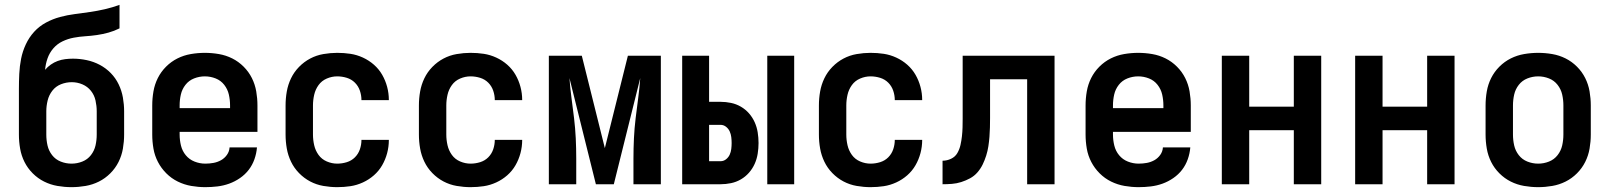

<svg xmlns="http://www.w3.org/2000/svg" viewBox="-20 -760 6640 792"><path d="M275 12Q246 12 217 7Q188 2 162 -11Q136 -24 115 -45Q94 -66 81 -92Q68 -118 63 -147Q58 -176 58 -205V-393Q58 -424 59.5 -455.5Q61 -487 67 -517.5Q73 -548 86.5 -577Q100 -606 121 -629Q142 -652 170 -667Q198 -682 228 -690Q258 -698 289 -702Q320 -706 351 -710.5Q382 -715 412.5 -722Q443 -729 473 -740V-643Q451 -632 427.5 -625.5Q404 -619 380 -615.5Q356 -612 332 -610.5Q308 -609 284 -604.5Q260 -600 238 -589.5Q216 -579 200 -560.5Q184 -542 176 -519Q168 -496 166 -472Q176 -484 189.5 -493.5Q203 -503 218 -508.5Q233 -514 249 -516Q265 -518 281 -518Q309 -518 337.5 -512Q366 -506 391.5 -492.5Q417 -479 437 -458.5Q457 -438 469.5 -412Q482 -386 487 -357.5Q492 -329 492 -301V-205Q492 -176 487 -147Q482 -118 469 -92Q456 -66 435 -45Q414 -24 388 -11Q362 2 333 7Q304 12 275 12ZM275 -85Q298 -85 319.5 -93.5Q341 -102 355 -120Q369 -138 374 -160Q379 -182 379 -205V-301Q379 -323 374 -345.5Q369 -368 355 -385.5Q341 -403 320 -412Q299 -421 276 -421Q253 -421 231.5 -412.5Q210 -404 196 -386Q182 -368 176.5 -345.5Q171 -323 171 -301V-205Q171 -182 176 -160Q181 -138 195 -120Q209 -102 230.5 -93.5Q252 -85 275 -85Z M827 12Q798 12 769 7Q740 2 713.5 -11Q687 -24 666 -45Q645 -66 631.5 -92Q618 -118 613 -147Q608 -176 608 -205V-325Q608 -354 613 -383Q618 -412 631 -438Q644 -464 665 -485Q686 -506 712 -519Q738 -532 767 -537Q796 -542 825 -542Q854 -542 883 -537Q912 -532 938 -519Q964 -506 985 -485Q1006 -464 1019 -438Q1032 -412 1037 -383Q1042 -354 1042 -325V-216H721V-205Q721 -182 726.5 -159.5Q732 -137 746.5 -119.5Q761 -102 782.5 -93.5Q804 -85 827 -85Q844 -85 860.5 -88Q877 -91 891.5 -99Q906 -107 916 -121Q926 -135 927 -152H1040Q1038 -127 1029.5 -103Q1021 -79 1006 -59.5Q991 -40 970 -25.5Q949 -11 925.5 -2.5Q902 6 877 9Q852 12 827 12ZM721 -314H929V-325Q929 -348 924 -370Q919 -392 905 -410Q891 -428 869.5 -436.5Q848 -445 825 -445Q802 -445 780.5 -436.5Q759 -428 745 -410Q731 -392 726 -370Q721 -348 721 -325Z M1371 12Q1343 12 1314 7Q1285 2 1259.5 -11.5Q1234 -25 1213.5 -46Q1193 -67 1180.5 -93Q1168 -119 1163 -147.5Q1158 -176 1158 -205V-325Q1158 -354 1163 -382.5Q1168 -411 1180.5 -437Q1193 -463 1213.5 -484Q1234 -505 1259.5 -518.5Q1285 -532 1314 -537Q1343 -542 1371 -542Q1399 -542 1425.5 -538Q1452 -534 1477 -522.5Q1502 -511 1522.5 -493Q1543 -475 1556.5 -451.5Q1570 -428 1577 -401.5Q1584 -375 1584 -348V-347H1471Q1471 -367 1464.5 -386Q1458 -405 1444 -419Q1430 -433 1410.5 -439Q1391 -445 1371 -445Q1349 -445 1328 -436Q1307 -427 1294 -409Q1281 -391 1276 -369Q1271 -347 1271 -325V-205Q1271 -183 1276 -161Q1281 -139 1294 -121Q1307 -103 1328 -94Q1349 -85 1371 -85Q1391 -85 1410.5 -91Q1430 -97 1444 -111Q1458 -125 1464.5 -144Q1471 -163 1471 -183H1584V-182Q1584 -155 1577 -128.5Q1570 -102 1556.5 -78.5Q1543 -55 1522.5 -37Q1502 -19 1477 -7.5Q1452 4 1425.5 8Q1399 12 1371 12Z M1921 12Q1893 12 1864 7Q1835 2 1809.5 -11.5Q1784 -25 1763.5 -46Q1743 -67 1730.5 -93Q1718 -119 1713 -147.5Q1708 -176 1708 -205V-325Q1708 -354 1713 -382.5Q1718 -411 1730.5 -437Q1743 -463 1763.5 -484Q1784 -505 1809.5 -518.5Q1835 -532 1864 -537Q1893 -542 1921 -542Q1949 -542 1975.5 -538Q2002 -534 2027 -522.5Q2052 -511 2072.5 -493Q2093 -475 2106.5 -451.5Q2120 -428 2127 -401.5Q2134 -375 2134 -348V-347H2021Q2021 -367 2014.5 -386Q2008 -405 1994 -419Q1980 -433 1960.5 -439Q1941 -445 1921 -445Q1899 -445 1878 -436Q1857 -427 1844 -409Q1831 -391 1826 -369Q1821 -347 1821 -325V-205Q1821 -183 1826 -161Q1831 -139 1844 -121Q1857 -103 1878 -94Q1899 -85 1921 -85Q1941 -85 1960.5 -91Q1980 -97 1994 -111Q2008 -125 2014.5 -144Q2021 -163 2021 -183H2134V-182Q2134 -155 2127 -128.5Q2120 -102 2106.5 -78.5Q2093 -55 2072.5 -37Q2052 -19 2027 -7.5Q2002 4 1975.5 8Q1949 12 1921 12Z M2244 0V-530H2380L2475 -149L2570 -530H2706V0H2593V-106Q2593 -148 2595 -189.5Q2597 -231 2602 -272.5Q2607 -314 2612.5 -355Q2618 -396 2621 -438L2512 0H2438L2329 -438Q2332 -396 2337.5 -355Q2343 -314 2348 -272.5Q2353 -231 2355 -189.5Q2357 -148 2357 -106V0Z M3145 0V-530H3256V0ZM2794 0V-530H2905V-340H2952Q2974 -340 2995.5 -335.5Q3017 -331 3036 -320Q3055 -309 3069.5 -292.5Q3084 -276 3093 -256Q3102 -236 3105.5 -214Q3109 -192 3109 -170Q3109 -148 3105.5 -126Q3102 -104 3093 -84Q3084 -64 3069.5 -47.5Q3055 -31 3036 -20Q3017 -9 2995.5 -4.5Q2974 0 2952 0ZM2905 -95H2952Q2965 -95 2975 -103Q2985 -111 2990 -122Q2995 -133 2996.5 -145.5Q2998 -158 2998 -170Q2998 -182 2996.5 -194.5Q2995 -207 2990 -218Q2985 -229 2975 -237Q2965 -245 2952 -245H2905Z M3571 12Q3543 12 3514 7Q3485 2 3459.5 -11.5Q3434 -25 3413.5 -46Q3393 -67 3380.5 -93Q3368 -119 3363 -147.5Q3358 -176 3358 -205V-325Q3358 -354 3363 -382.5Q3368 -411 3380.5 -437Q3393 -463 3413.5 -484Q3434 -505 3459.5 -518.5Q3485 -532 3514 -537Q3543 -542 3571 -542Q3599 -542 3625.5 -538Q3652 -534 3677 -522.5Q3702 -511 3722.5 -493Q3743 -475 3756.5 -451.5Q3770 -428 3777 -401.5Q3784 -375 3784 -348V-347H3671Q3671 -367 3664.5 -386Q3658 -405 3644 -419Q3630 -433 3610.5 -439Q3591 -445 3571 -445Q3549 -445 3528 -436Q3507 -427 3494 -409Q3481 -391 3476 -369Q3471 -347 3471 -325V-205Q3471 -183 3476 -161Q3481 -139 3494 -121Q3507 -103 3528 -94Q3549 -85 3571 -85Q3591 -85 3610.5 -91Q3630 -97 3644 -111Q3658 -125 3664.5 -144Q3671 -163 3671 -183H3784V-182Q3784 -155 3777 -128.5Q3770 -102 3756.5 -78.5Q3743 -55 3722.5 -37Q3702 -19 3677 -7.5Q3652 4 3625.5 8Q3599 12 3571 12Z M3868 0V-97Q3886 -97 3903 -105Q3920 -113 3929 -128.5Q3938 -144 3942 -162Q3946 -180 3948 -198Q3950 -216 3950.5 -234Q3951 -252 3951 -271V-530H4330V0H4217V-433H4064V-274Q4064 -254 4063.5 -234.5Q4063 -215 4061.5 -195.5Q4060 -176 4057 -156.5Q4054 -137 4048 -118Q4042 -99 4033.5 -81.5Q4025 -64 4012 -49Q3999 -34 3981.5 -24.5Q3964 -15 3945 -9Q3926 -3 3906.5 -1.5Q3887 0 3868 0Z M4677 12Q4648 12 4619 7Q4590 2 4563.5 -11Q4537 -24 4516 -45Q4495 -66 4481.5 -92Q4468 -118 4463 -147Q4458 -176 4458 -205V-325Q4458 -354 4463 -383Q4468 -412 4481 -438Q4494 -464 4515 -485Q4536 -506 4562 -519Q4588 -532 4617 -537Q4646 -542 4675 -542Q4704 -542 4733 -537Q4762 -532 4788 -519Q4814 -506 4835 -485Q4856 -464 4869 -438Q4882 -412 4887 -383Q4892 -354 4892 -325V-216H4571V-205Q4571 -182 4576.5 -159.5Q4582 -137 4596.5 -119.5Q4611 -102 4632.5 -93.5Q4654 -85 4677 -85Q4694 -85 4710.5 -88Q4727 -91 4741.5 -99Q4756 -107 4766 -121Q4776 -135 4777 -152H4890Q4888 -127 4879.5 -103Q4871 -79 4856 -59.5Q4841 -40 4820 -25.5Q4799 -11 4775.5 -2.5Q4752 6 4727 9Q4702 12 4677 12ZM4571 -314H4779V-325Q4779 -348 4774 -370Q4769 -392 4755 -410Q4741 -428 4719.5 -436.5Q4698 -445 4675 -445Q4652 -445 4630.5 -436.5Q4609 -428 4595 -410Q4581 -392 4576 -370Q4571 -348 4571 -325Z M5020 0V-530H5133V-320H5317V-530H5430V0H5317V-223H5133V0Z M5570 0V-530H5683V-320H5867V-530H5980V0H5867V-223H5683V0Z M6325 12Q6296 12 6267 7Q6238 2 6212 -11Q6186 -24 6165 -45Q6144 -66 6131 -92Q6118 -118 6113 -147Q6108 -176 6108 -205V-325Q6108 -354 6113 -383Q6118 -412 6131 -438Q6144 -464 6165 -485Q6186 -506 6212 -519Q6238 -532 6267 -537Q6296 -542 6325 -542Q6354 -542 6383 -537Q6412 -532 6438 -519Q6464 -506 6485 -485Q6506 -464 6519 -438Q6532 -412 6537 -383Q6542 -354 6542 -325V-205Q6542 -176 6537 -147Q6532 -118 6519 -92Q6506 -66 6485 -45Q6464 -24 6438 -11Q6412 2 6383 7Q6354 12 6325 12ZM6325 -85Q6348 -85 6369.5 -93.5Q6391 -102 6405 -120Q6419 -138 6424 -160Q6429 -182 6429 -205V-325Q6429 -348 6424 -370Q6419 -392 6405 -410Q6391 -428 6369.5 -436.5Q6348 -445 6325 -445Q6302 -445 6280.5 -436.5Q6259 -428 6245 -410Q6231 -392 6226 -370Q6221 -348 6221 -325V-205Q6221 -182 6226 -160Q6231 -138 6245 -120Q6259 -102 6280.5 -93.5Q6302 -85 6325 -85Z"/></svg>

Font: Lode
Style: Bold
Weight: 700
Monospace: yes
Designer: Belleve Invis
Foundry: Belleve Invis
Version: Version 29.2.0; ttfautohint (v1.8.3)